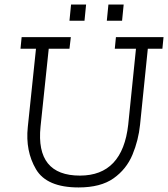

<svg xmlns="http://www.w3.org/2000/svg" viewBox="-20 -813 738 843"><path d="M449 -722 456 -793H523L516 -722ZM285 -722 292 -793H358L351 -722ZM489 -650H698L693 -599H629L595 -266Q588 -197 561.5 -133.5Q535 -70 478.5 -30Q422 10 325 10Q185 10 138 -70Q91 -150 102 -255L138 -599H70L75 -650H291L285 -599H194L158 -257Q136 -42 331 -42Q518 -42 543 -266L577 -599H484Z"/></svg>

Font: Zilla Slab Light
Style: Italic
Weight: 300
Italic angle: -6°
Designer: Typotheque.com
Foundry: Typotheque type foundry
Version: Version 1.1; 2017; ttfautohint (v1.6)